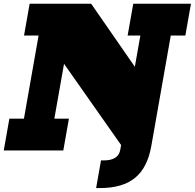

<svg xmlns="http://www.w3.org/2000/svg" viewBox="-35 -797 1032 1017"><path d="M474.1 199.2 500 52.7H514.6Q592.3 52.7 602.1 -3.9L606.4 -28.8L304.2 -459L252.9 -168.5H330.1L300.3 0H-15.1L14.6 -168.5H91.8L169.4 -608.9H92.3L122.1 -777.3H447.8L679.2 -443.4L708.5 -608.9H641.1L670.9 -777.3H976.6L946.8 -608.9H869.6L766.6 -24.4Q746.6 90.8 680.4 145Q614.3 199.2 493.7 199.2Z"/></svg>

Font: Bevan
Style: Italic
Weight: 400
Italic angle: -10°
Designer: Vernon Adams
Foundry: Vernon Adams
Version: Version 2.100; ttfautohint (v1.8.3)